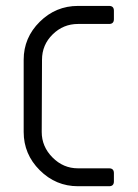

<svg xmlns="http://www.w3.org/2000/svg" viewBox="-20 -645 477 665"><path d="M374.5 -607.9V-578.6Q374.5 -562 357.9 -562H250Q199.2 -562 162.4 -525.9Q125.5 -489.7 125.5 -438L124.5 -188Q124.5 -137.2 161.9 -99.6Q199.2 -62 250 -62H357.9Q374.5 -62 374.5 -45.4V-16.6Q374.5 0 357.9 0H250Q173.3 0 117.7 -55.4Q62 -110.8 62 -188V-438Q62 -514.6 117.7 -569.6Q173.3 -624.5 250 -624.5H357.9Q374.5 -624.5 374.5 -607.9Z"/></svg>

Font: GOSTRUS
Style: type_B
Weight: 400
Designer: Юрий и Татьяна Кривогуз
Version: Version 02.00